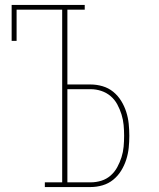

<svg xmlns="http://www.w3.org/2000/svg" viewBox="-20 -755 640 775"><path d="M161 0V-19H231V-716H47V-590H27V-735H322V-716H252V-414H346Q370 -414 394 -407Q418 -400 437 -384.5Q456 -369 469 -348Q482 -327 489.5 -303.5Q497 -280 499.5 -255.5Q502 -231 502 -207Q502 -182 499.5 -158Q497 -134 489.5 -110.5Q482 -87 469 -66Q456 -45 437 -29.5Q418 -14 394 -7Q370 0 346 0ZM346 -19Q368 -19 389 -25.5Q410 -32 426.5 -46.5Q443 -61 453.5 -80.5Q464 -100 470.5 -120.5Q477 -141 479 -163Q481 -185 481 -207Q481 -229 479 -250.5Q477 -272 470.5 -293Q464 -314 453.5 -333.5Q443 -353 426.5 -367Q410 -381 389 -388Q368 -395 346 -395H252V-19Z"/></svg>

Font: Iosevka HT Thin Extended
Style: Regular
Weight: 100
Width: 7
Monospace: yes
Designer: Belleve Invis
Foundry: Belleve Invis
Version: Version 32.3.0; ttfautohint (v1.8.4)